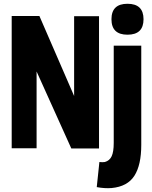

<svg xmlns="http://www.w3.org/2000/svg" viewBox="-20 -786 805 1018"><path d="M42 0V-701H189L373 -277V-700H505V1H358L174 -407V0ZM656 -602Q571 -602 571 -684Q571 -766 656 -766Q741 -766 741 -684Q741 -602 656 -602ZM729 -544V-18Q729 89 692.5 146Q656 203 572 211Q535 214 493 206L507 73Q524 75 536 73Q561 66 572 42.5Q583 19 583 -28V-544Z"/></svg>

Font: Georama SemiCondensed
Style: Bold
Weight: 700
Width: 4
Designer: Jean-Baptiste Levee
Foundry: Production Type
Version: Version 1.000